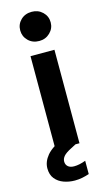

<svg xmlns="http://www.w3.org/2000/svg" viewBox="-136 -766 557 992"><g transform="rotate(-15 142.5 -270.0)"><path d="M173 -65 201 -8 159 14Q129 29 117.5 42.5Q106 56 106 71Q106 88 117.5 98Q129 108 150 108Q178 108 212 95V166Q195 172 175.5 176Q156 180 135 180Q104 180 76 170Q48 160 30.5 138.5Q13 117 13 83Q13 47 40 14.5Q67 -18 136 -49ZM79 -500H207V0H79ZM144 -564Q108 -564 85 -587Q62 -610 62 -642Q62 -675 85 -697.5Q108 -720 144 -720Q178 -720 201.5 -697.5Q225 -675 225 -642Q225 -610 201.5 -587Q178 -564 144 -564Z"/></g></svg>

Font: Albert Sans
Style: Bold
Weight: 700
Designer: Andreas Rasmussen
Foundry: a.Foundry
Version: Version 1.025